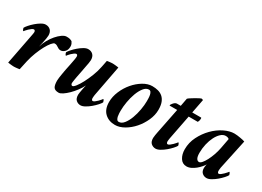

<svg xmlns="http://www.w3.org/2000/svg" viewBox="-22 -1122 2287 1679"><g transform="rotate(30 1121.0 -282.5)"><path d="M167 -452Q197 -452 215.5 -433.5Q234 -415 234 -380Q234 -369 230.5 -348.5Q227 -328 225 -320Q224 -315 222 -305Q220 -295 217 -284Q214 -271 211 -256Q220 -291 239.5 -326Q259 -361 283 -389Q307 -417 332 -434.5Q357 -452 377 -452Q399 -452 409.5 -449Q420 -446 433 -439Q439 -431 444 -419.5Q449 -408 449 -394Q449 -358 429.5 -339.5Q410 -321 390 -321Q378 -321 369.5 -325Q361 -329 353.5 -334.5Q346 -340 337.5 -344Q329 -348 317 -348Q306 -348 287.5 -326Q269 -304 249.5 -268Q230 -232 212 -186Q194 -140 183 -92L163 0Q159 1 151.5 2Q144 3 135.5 4Q127 5 119 5.5Q111 6 107 6Q103 6 94.5 5.5Q86 5 77 4Q68 3 60 2Q52 1 47 0L107 -311Q108 -314 110 -327Q112 -340 112 -344Q112 -351 108.5 -357.5Q105 -364 97 -364Q89 -364 77 -355.5Q65 -347 54 -336.5Q43 -326 34.5 -316Q26 -306 25 -304Q20 -304 15.5 -315Q11 -326 11 -331Q17 -343 35 -363.5Q53 -384 75.5 -403.5Q98 -423 122.5 -437.5Q147 -452 167 -452Z M717 -63Q717 -71 719.5 -85.5Q722 -100 725 -116Q728 -132 731 -146.5Q734 -161 736 -167Q722 -137 698.5 -105.5Q675 -74 649.5 -49Q624 -24 600 -8Q576 8 560 8Q522 8 509 -12Q496 -32 496 -78Q496 -90 498.5 -107.5Q501 -125 504 -143.5Q507 -162 510 -178.5Q513 -195 515 -205Q521 -236 526 -258Q531 -280 536 -311Q537 -314 538.5 -327Q540 -340 540 -344Q540 -351 537 -357.5Q534 -364 526 -364Q518 -364 506 -355.5Q494 -347 483 -336.5Q472 -326 464 -316Q456 -306 455 -304Q450 -304 445 -315Q440 -326 440 -331Q446 -343 464 -363.5Q482 -384 504.5 -403.5Q527 -423 551.5 -437.5Q576 -452 596 -452Q626 -452 644.5 -433.5Q663 -415 663 -380Q663 -369 659.5 -348.5Q656 -328 654 -320Q653 -315 649.5 -296Q646 -277 642 -256Q637 -230 631 -200Q630 -196 628 -184.5Q626 -173 624 -161Q622 -149 620.5 -138.5Q619 -128 619 -124Q619 -116 623 -109.5Q627 -103 635 -103Q646 -103 665.5 -128Q685 -153 705.5 -192Q726 -231 745 -279.5Q764 -328 773 -374Q774 -379 776 -388.5Q778 -398 780 -408.5Q782 -419 784 -429Q786 -439 787 -444Q791 -445 798.5 -446Q806 -447 814.5 -448Q823 -449 831 -449.5Q839 -450 843 -450Q847 -450 855.5 -449.5Q864 -449 873 -448Q882 -447 890.5 -446Q899 -445 903 -444L844 -133Q843 -129 842 -116.5Q841 -104 841 -100Q841 -93 844 -85.5Q847 -78 855 -78Q863 -78 875 -87Q887 -96 898 -107Q909 -118 917 -128Q925 -138 926 -140Q931 -140 935.5 -129Q940 -118 940 -113Q934 -101 915.5 -80.5Q897 -60 874 -40.5Q851 -21 825.5 -6.5Q800 8 780 8Q755 8 736 -8.5Q717 -25 717 -63Z M1232 -411Q1204 -411 1181 -382Q1158 -353 1142 -310Q1126 -267 1117.5 -217.5Q1109 -168 1109 -126Q1109 -117 1109.5 -101.5Q1110 -86 1113 -71Q1116 -56 1123 -45Q1130 -34 1143 -34Q1171 -34 1194 -63Q1217 -92 1233 -135Q1249 -178 1257.5 -226.5Q1266 -275 1266 -314Q1266 -326 1265.5 -343Q1265 -360 1262 -375Q1259 -390 1252 -400.5Q1245 -411 1232 -411ZM1243 -452Q1274 -452 1301 -445Q1328 -438 1348.5 -420.5Q1369 -403 1380.5 -373.5Q1392 -344 1392 -299Q1392 -245 1367.5 -190.5Q1343 -136 1305 -92.5Q1267 -49 1219.5 -21.5Q1172 6 1127 6Q1064 6 1023.5 -32Q983 -70 983 -143Q983 -197 1006.5 -252.5Q1030 -308 1067.5 -352Q1105 -396 1151.5 -424Q1198 -452 1243 -452Z M1558 -507Q1562 -512 1578.5 -523Q1595 -534 1614 -545Q1633 -556 1649 -564.5Q1665 -573 1668 -573Q1678 -573 1686 -567L1659 -427H1748Q1751 -427 1751.5 -422.5Q1752 -418 1752 -414Q1752 -406 1749 -396Q1746 -386 1742 -380H1650L1602 -133Q1601 -128 1599.5 -116Q1598 -104 1598 -100Q1598 -93 1601 -85.5Q1604 -78 1612 -78Q1620 -78 1632 -87Q1644 -96 1655 -107Q1666 -118 1674.5 -128Q1683 -138 1684 -140Q1689 -140 1693.5 -129Q1698 -118 1698 -113Q1692 -101 1673.5 -80.5Q1655 -60 1632 -40.5Q1609 -21 1583.5 -6.5Q1558 8 1538 8Q1513 8 1493.5 -8.5Q1474 -25 1474 -63Q1474 -74 1477.5 -94Q1481 -114 1483 -124L1534 -380H1459Q1457 -380 1457 -383Q1457 -387 1461.5 -394Q1466 -401 1472.5 -408.5Q1479 -416 1487.5 -421.5Q1496 -427 1505 -427H1543Z M2016 -396Q1991 -396 1968 -375Q1945 -354 1927.5 -319.5Q1910 -285 1900 -241.5Q1890 -198 1890 -153Q1890 -117 1899.5 -99Q1909 -81 1926 -81Q1939 -81 1954 -98.5Q1969 -116 1984 -144.5Q1999 -173 2012 -209.5Q2025 -246 2032 -283L2051 -384Q2046 -390 2036.5 -393Q2027 -396 2016 -396ZM2072 -452Q2086 -452 2101.5 -450Q2117 -448 2132 -445.5Q2147 -443 2160 -440Q2173 -437 2180 -434L2116 -133Q2115 -130 2114 -117Q2113 -104 2113 -100Q2113 -93 2116 -85.5Q2119 -78 2127 -78Q2135 -78 2147 -87Q2159 -96 2170 -107Q2181 -118 2189.5 -128Q2198 -138 2199 -140Q2204 -140 2208.5 -129Q2213 -118 2213 -113Q2207 -101 2188.5 -80.5Q2170 -60 2147 -40.5Q2124 -21 2098.5 -6.5Q2073 8 2053 8Q2027 8 2008.5 -8.5Q1990 -25 1990 -58Q1990 -66 1992 -79Q1994 -92 1996 -97Q1988 -83 1972.5 -65Q1957 -47 1937.5 -31Q1918 -15 1895.5 -4Q1873 7 1850 7Q1808 7 1785.5 -29Q1763 -65 1763 -116Q1763 -184 1793.5 -244.5Q1824 -305 1869.5 -351.5Q1915 -398 1969.5 -425Q2024 -452 2072 -452Z"/></g></svg>

Font: Vermiglione
Style: Bold Italic
Weight: 700
Italic angle: -11°
Version: Version 1.000